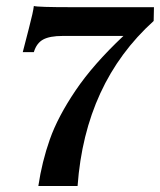

<svg xmlns="http://www.w3.org/2000/svg" viewBox="-20 -621 534 641"><path d="M392 -501H189Q146 -501 124 -489Q102 -477 93 -447H56Q62 -471 76.5 -526.5Q91 -582 93 -601Q106 -597 219 -597H494L493 -551Q264 -344 239 0H108Q120 -81 146.5 -156Q173 -231 232 -318.5Q291 -406 392 -501Z"/></svg>

Font: Unna
Style: Bold Italic
Weight: 700
Italic angle: -8.05°
Designer: Jorge de Buen Unna
Foundry: Omnibus-Type
Version: Version 2.008